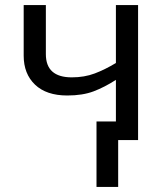

<svg xmlns="http://www.w3.org/2000/svg" viewBox="-20 -556 653 762"><path d="M528 -536V0H449V186H363V-74H440V-239Q395 -210 351.5 -193.5Q308 -177 247 -177Q164 -177 119 -220Q74 -263 74 -335V-536H162V-341Q162 -249 265 -249Q315 -249 356 -264.5Q397 -280 440 -306V-536Z"/></svg>

Font: Apis
Style: Regular
Weight: 400
Designer: Monotype Design Team
Foundry: Monotype Imaging Inc.
Version: Version 2.000; build 0001